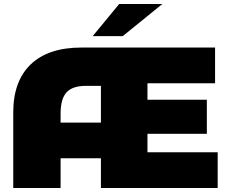

<svg xmlns="http://www.w3.org/2000/svg" viewBox="-20 -937 1139 957"><path d="M1065 -178V0H483V-148H282V0H46V-376Q46 -533 133.5 -616.5Q221 -700 386 -700H1052V-522H715V-440H1011V-270H715V-178ZM483 -326V-509H408Q341 -509 311.5 -476.5Q282 -444 282 -370V-326ZM574 -917H789L592 -757H442Z"/></svg>

Font: Montserrat Alternates Black
Style: Regular
Weight: 900
Designer: Julieta Ulanovsky
Foundry: Julieta Ulanovsky
Version: Version 7.200